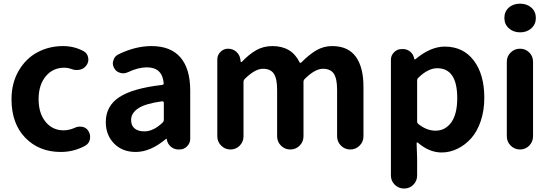

<svg xmlns="http://www.w3.org/2000/svg" viewBox="-20 -830 3059 1066"><path d="M317.4 13.7Q197.3 13.7 120.6 -64.9Q43.9 -143.6 43.9 -279.3Q43.9 -369.1 84 -437.5Q124 -505.9 188.5 -540Q252.9 -574.2 330.1 -574.2Q391.6 -574.2 444.3 -545.9Q465.8 -534.2 469.7 -508.8Q470.7 -503.9 470.7 -500Q470.7 -480.5 458 -464.8Q444.3 -446.3 419.9 -442.4Q412.1 -441.4 405.3 -441.4Q388.7 -441.4 373 -448.2Q355.5 -454.1 336.9 -454.1Q273.4 -454.1 233.9 -406.2Q194.3 -358.4 194.3 -279.3Q194.3 -201.2 232.9 -153.8Q271.5 -106.4 333 -106.4Q363.3 -106.4 394.5 -120.1Q408.2 -127 422.9 -127Q429.7 -127 437.5 -126Q460 -121.1 470.7 -102.5Q480.5 -86.9 480.5 -70.3Q480.5 -63.5 479.5 -57.6Q474.6 -33.2 454.1 -21.5Q390.6 13.7 317.4 13.7Z M733.4 13.7Q659.2 13.7 613.3 -33.2Q567.4 -80.1 567.4 -152.3Q567.4 -241.2 642.1 -290.5Q716.8 -339.8 879.9 -358.4Q889.6 -359.4 888.7 -369.1Q880.9 -456.1 794.9 -456.1Q747.1 -456.1 689.5 -428.7Q676.8 -422.9 664.1 -422.9Q655.3 -422.9 646.5 -425.8Q625 -431.6 614.3 -451.2Q606.4 -464.8 606.4 -478.5Q606.4 -486.3 609.4 -494.1Q615.2 -516.6 635.7 -527.3Q730.5 -574.2 821.3 -574.2Q927.7 -574.2 981.9 -511.2Q1036.1 -448.2 1036.1 -327.1V-59.6Q1036.1 -35.2 1018.6 -17.6Q1001 0 976.6 0H971.7Q947.3 0 929.2 -15.1Q911.1 -30.3 906.2 -53.7V-58.6Q905.3 -59.6 903.8 -59.6Q902.3 -59.6 901.4 -58.6Q815.4 13.7 733.4 13.7ZM781.2 -100.6Q832 -100.6 882.8 -149.4Q889.6 -156.2 889.6 -166V-258.8Q889.6 -262.7 886.7 -265.6Q884.8 -267.6 880.9 -267.6Q880.9 -267.6 879.9 -267.6Q787.1 -254.9 747.6 -228.5Q708 -202.1 708 -164.1Q708 -131.8 728 -116.2Q748 -100.6 781.2 -100.6Z M1186.5 -73.2V-500Q1186.5 -524.4 1204.1 -542Q1221.7 -559.6 1246.1 -559.6Q1272.5 -559.6 1291.5 -543Q1310.5 -526.4 1314.5 -501L1316.4 -487.3Q1316.4 -485.4 1318.4 -485.4Q1320.3 -485.4 1322.3 -486.3Q1362.3 -528.3 1402.3 -551.3Q1442.4 -574.2 1492.2 -574.2Q1598.6 -574.2 1642.6 -485.4Q1643.6 -481.4 1647 -481Q1650.4 -480.5 1653.3 -483.4Q1695.3 -526.4 1735.8 -550.3Q1776.4 -574.2 1824.2 -574.2Q1912.1 -574.2 1955.1 -515.6Q1998 -457 1998 -348.6V-73.2Q1998 -43 1976.6 -21.5Q1955.1 0 1924.8 0Q1894.5 0 1873 -21.5Q1851.6 -43 1851.6 -73.2V-331.1Q1851.6 -394.5 1833 -421.4Q1814.5 -448.2 1773.4 -448.2Q1728.5 -448.2 1671.9 -391.6Q1665 -384.8 1665 -375V-73.2Q1665 -43 1643.6 -21.5Q1622.1 0 1591.8 0Q1561.5 0 1540 -21.5Q1518.6 -43 1518.6 -73.2V-331.1Q1518.6 -394.5 1500 -421.4Q1481.4 -448.2 1440.4 -448.2Q1395.5 -448.2 1338.9 -391.6Q1332 -384.8 1332 -375V-73.2Q1332 -43 1311 -21.5Q1290 0 1259.8 0Q1229.5 0 1208 -21.5Q1186.5 -43 1186.5 -73.2Z M2150.4 144.5V-498Q2150.4 -522.5 2168 -540Q2185.5 -557.6 2210 -557.6H2217.8Q2240.2 -557.6 2257.8 -543Q2275.4 -528.3 2279.3 -505.9L2280.3 -502Q2280.3 -500 2282.2 -500Q2284.2 -500 2286.1 -501Q2370.1 -571.3 2449.2 -571.3Q2551.8 -571.3 2610.4 -494.1Q2668.9 -417 2668.9 -287.1Q2668.9 -216.8 2649.4 -158.7Q2629.9 -100.6 2596.7 -63Q2563.5 -25.4 2520.5 -4.4Q2477.5 16.6 2431.6 16.6Q2363.3 16.6 2299.8 -38.1Q2297.9 -40 2295.4 -39.1Q2293 -38.1 2293 -35.2L2295.9 46.9V144.5Q2295.9 174.8 2274.9 195.8Q2253.9 216.8 2223.6 216.8Q2193.4 216.8 2171.9 195.8Q2150.4 174.8 2150.4 144.5ZM2398.4 -104.5Q2452.1 -104.5 2485.4 -150.4Q2518.6 -196.3 2518.6 -285.2Q2518.6 -451.2 2407.2 -451.2Q2357.4 -451.2 2303.7 -399.4Q2295.9 -392.6 2295.9 -382.8V-156.2Q2295.9 -146.5 2303.7 -140.6Q2349.6 -104.5 2398.4 -104.5Z M2793.9 -73.2V-487.3Q2793.9 -517.6 2815.4 -538.6Q2836.9 -559.6 2867.2 -559.6Q2897.5 -559.6 2918.5 -538.6Q2939.5 -517.6 2939.5 -487.3V-73.2Q2939.5 -43 2918.5 -21.5Q2897.5 0 2867.2 0Q2836.9 0 2815.4 -21.5Q2793.9 -43 2793.9 -73.2ZM2868.2 -650.4Q2830.1 -650.4 2805.2 -672.9Q2780.3 -695.3 2780.3 -730.5Q2780.3 -765.6 2804.7 -787.6Q2829.1 -809.6 2868.2 -809.6Q2905.3 -809.6 2930.2 -787.6Q2955.1 -765.6 2955.1 -730.5Q2955.1 -695.3 2930.2 -672.9Q2905.3 -650.4 2868.2 -650.4Z"/></svg>

Font: Gen Jyuu GothicX Bold
Style: Bold
Weight: 700
Designer: Ryoko NISHIZUKA (kana &amp; ideographs); Paul D. Hunt (Latin, Greek &amp; Cyrillic); Wenlong ZHANG (bopomofo); Sandoll C
Version: Version 1.058.20140828